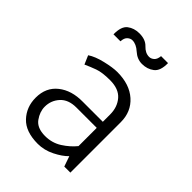

<svg xmlns="http://www.w3.org/2000/svg" viewBox="-208 -803 916 916"><g transform="rotate(45 250.0 -345.0)"><path d="M335 -699H382Q383 -647 357.5 -627.5Q332 -608 297 -608Q264 -608 237.5 -632Q211 -656 185 -656Q172 -656 160.5 -645.5Q149 -635 148 -612H101Q100 -665 125 -684Q150 -703 185 -703Q227 -703 249 -679.5Q271 -656 297 -656Q310 -656 321.5 -666Q333 -676 335 -699ZM113 -136Q113 -102 136 -70Q159 -38 213 -38Q260 -38 297.5 -62Q335 -86 360 -117V-240H223Q169 -240 141 -209Q113 -178 113 -136ZM86 -456Q114 -475 162.5 -486.5Q211 -498 241 -498Q324 -498 373 -454.5Q422 -411 422 -340V0H381L363 -52Q340 -28 299 -7.5Q258 13 215 13Q133 13 92.5 -30Q52 -73 52 -136Q52 -205 100.5 -243.5Q149 -282 225 -281H360V-330Q360 -380 331.5 -413Q303 -446 244 -446Q191 -446 161 -435Q131 -424 105 -412Z"/></g></svg>

Font: Palanquin Light
Style: Regular
Weight: 300
Designer: Pria Ravichandran
Version: Version 1.0.4